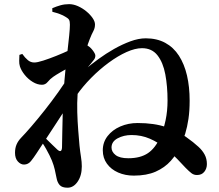

<svg xmlns="http://www.w3.org/2000/svg" viewBox="-20 -832 1040 913"><path d="M343 -377.2 347.4 -467.8Q360.9 -481.8 387.5 -504.1Q414.2 -526.4 448.8 -551.7Q483.4 -577 522.2 -599.1Q561.1 -621.1 600.1 -635.5Q639.2 -649.8 672.9 -649.8Q726.1 -649.8 765.7 -628.3Q805.3 -606.8 830.9 -567.1Q856.5 -527.3 869.2 -473Q881.8 -418.8 881.8 -353.5Q881.8 -304.7 876.1 -266.4Q870.4 -228.1 860.9 -196.9Q851.3 -165.8 838.6 -138.3Q820.9 -99.4 792.1 -67.1Q763.2 -34.8 720.3 -15.8Q677.4 3.1 616.3 3.1Q575.4 3.1 541.9 -11.6Q508.4 -26.2 488.6 -53.5Q468.8 -80.7 468.8 -117.3Q468.8 -155.4 491.5 -184.8Q514.1 -214.1 552 -230.6Q589.9 -247 634.2 -247Q713.6 -247 770 -227.5Q826.5 -208 863.9 -181.4Q901.4 -154.8 923.9 -133.7Q942.4 -116.9 953.1 -97Q963.8 -77 963.8 -51.6Q963.8 -30.4 951.5 -15.1Q939.2 0.2 917.3 0.2Q902 0.5 890.6 -8.3Q879.2 -17 862.2 -34.3Q847.2 -50.2 822.8 -76Q798.4 -101.7 765.7 -128.2Q733.1 -154.6 692.8 -172.3Q652.5 -189.9 605.6 -189.9Q568.4 -189.9 539.4 -174.3Q510.3 -158.7 510.3 -130.4Q510.3 -109.8 529.8 -94.6Q549.3 -79.5 590.1 -79.5Q647.7 -79.5 683.6 -103.8Q719.5 -128.2 742.9 -181.8Q757.9 -216.1 767.3 -259.8Q776.7 -303.5 776.7 -353.9Q776.7 -421.7 766.1 -478.4Q755.5 -535 728.8 -569Q702.2 -602.9 655.2 -602.9Q622.8 -602.9 581.6 -584.5Q540.5 -566 497 -534Q453.5 -502.1 413.3 -461.4Q373.1 -420.7 343 -377.2ZM233 -466.7Q217.7 -456 206.8 -442.4Q195.8 -428.9 179.7 -428.9Q157.8 -428.9 135.8 -442.3Q113.9 -455.6 97.5 -476Q81.1 -496.3 74.7 -516.2Q70.9 -528.6 71.3 -542.7Q71.6 -556.8 72.3 -571L86 -575.5Q98.9 -557.3 112.4 -546.1Q125.8 -534.8 143.2 -534.8Q157.3 -534.8 185.8 -543.9Q214.3 -553.1 247.4 -566.3Q280.6 -579.6 309.3 -593.1Q338.1 -606.5 353.1 -614.2Q365 -620.6 373.9 -621Q382.8 -621.4 390.3 -618.2Q406.7 -611.2 420.1 -593.8Q433.4 -576.5 433.4 -567.5Q433.4 -557.3 427.5 -549.1Q421.6 -540.8 411.2 -528.4Q391.7 -506.4 373.5 -481.4Q355.4 -456.5 337.5 -430.7L340.8 -491.4Q345.1 -499.4 350.4 -513.5Q355.8 -527.6 357.6 -536.3Q339 -528.5 314.5 -514.9Q290 -501.3 267.7 -488.4Q245.4 -475.5 233 -466.7ZM316.1 -482.7 322 -361.2Q302.3 -330.2 281.3 -297.9Q260.2 -265.5 238.9 -232.8Q217.6 -200.1 196.1 -167.5Q174.7 -135 153.4 -102.4Q139.9 -81.7 127.2 -66Q114.5 -50.2 95.5 -49.5Q79.2 -48.8 65.3 -63.7Q51.4 -78.6 51.4 -105.4Q51.4 -127.4 58.6 -144.5Q65.7 -161.6 80.9 -177.4Q100.3 -197.3 129.7 -231.5Q159.1 -265.7 192.3 -307.6Q225.5 -349.5 257.7 -394.8Q289.9 -440.2 316.1 -482.7ZM159.8 -182.7 170.2 -203.3Q179.9 -191.7 196.3 -175.1Q212.6 -158.5 228.6 -143.6Q244.7 -128.7 252.2 -121Q273.4 -101.9 274.9 -131.1Q275.6 -158.5 276.2 -203.1Q276.7 -247.7 278.4 -300.6Q280.1 -353.5 283.4 -403.6Q285.9 -447.9 290.8 -495.4Q295.7 -542.8 300.6 -585.9Q305.6 -629 309 -663Q312.4 -696.9 312.4 -714.3Q312.4 -730.6 308.5 -737.7Q304.6 -744.8 290.8 -752.4Q280.4 -759.1 265.2 -764.8Q250 -770.6 228.9 -776L228.6 -792.9Q248.4 -801.5 267.8 -806.9Q287.3 -812.3 308.6 -812.3Q329.2 -812.3 350.8 -802.7Q372.5 -793 390.7 -777.9Q408.9 -762.8 420.3 -746.3Q431.7 -729.8 431.7 -715.7Q431.7 -698.5 423.9 -684.1Q416 -669.7 406.6 -645.7Q398.5 -626.4 389.3 -593.5Q380.2 -560.5 371.7 -522.1Q363.2 -483.7 357.2 -447.1Q351.2 -410.5 349 -384.1Q346.2 -343.6 347.4 -298.6Q348.7 -253.5 352 -212.4Q355.2 -171.4 358 -140.2Q361.2 -109.9 365.1 -85.8Q369 -61.8 369 -40.9Q369 3.1 349.2 31.8Q329.5 60.6 301.2 60.6Q275 60.6 263.7 47.9Q252.5 35.2 248.8 14.1Q244.8 -6.6 240.3 -26.2Q235.8 -45.9 226.9 -68.2Q222.2 -79.9 215.1 -94.1Q208 -108.3 199.2 -124Q190.4 -139.6 180.3 -154.5Q170.3 -169.4 159.8 -182.7Z"/></svg>

Font: Noto Serif SC
Style: Regular
Weight: 200
Designer: Ryoko NISHIZUKA 西塚涼子 (kana & ideographs); Frank Grießhammer (Latin, Greek & Cyrillic); Wenlong ZHANG 张文龙 (bopomofo); San
Foundry: Adobe
Version: Version 2.001;hotconv 1.1.0;makeotfexe 2.6.0